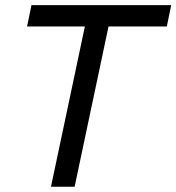

<svg xmlns="http://www.w3.org/2000/svg" viewBox="-20 -710 671 730"><path d="M614.3 -609.4H392.6L263.7 0H173.8L302.7 -609.4H83L99.6 -690.4H630.9Z"/></svg>

Font: Dinish Expanded
Style: Italic
Weight: 400
Width: 7
Italic angle: -12°
Designer: Charles Nix
Foundry: Playbeing
Version: Version 2.005; ttfautohint (v1.8.3)